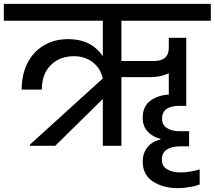

<svg xmlns="http://www.w3.org/2000/svg" viewBox="-44 -760 1119 1001"><path d="M1055 -652C1055 -652 1055 -740 1055 -740C1055 -740 -24 -740 -24 -740C-24 -740 -24 -652 -24 -652C-24 -652 492 -652 492 -652C492 -652 492 -467 492 -467C492 -467 492 -467 492 -467C452 -526 392 -556 312 -556C312 -556 312 -556 312 -556C263 -556 221 -545 184 -523C147 -501 119 -470 99 -431C79 -391 69 -345 69 -293C69 -293 174 -293 174 -293C174 -293 174 -293 174 -293C174 -346 189 -388 220 -420C251 -451 291 -467 342 -467C342 -467 342 -467 342 -467C381 -467 413 -456 440 -435C467 -414 484 -386 492 -351C492 -351 112 -6 112 -6C112 -6 112 0 112 0C112 0 244 0 244 0C244 0 492 -244 492 -244C492 -244 492 0 492 0C492 0 589 0 589 0C589 0 589 -358 589 -358C589 -358 743 -358 743 -358C743 -358 743 -358 743 -358C777 -358 808 -365 836 -378C836 -378 836 -267 836 -267C836 -267 836 -267 836 -267C799 -265 767 -254 740 -235C713 -215 700 -185 700 -146C700 -146 700 -146 700 -146C700 -116 709 -92 726 -74C743 -55 765 -43 793 -36C793 -36 793 -33 793 -33C793 -33 793 -33 793 -33C766 -27 743 -14 726 6C709 27 700 52 700 82C700 82 700 82 700 82C700 129 718 163 753 186C788 209 832 221 883 221C883 221 883 221 883 221C903 221 924 219 945 215C966 212 984 207 997 202C997 202 997 123 997 123C997 123 997 123 997 123C985 127 970 131 952 134C934 137 916 139 898 139C898 139 898 139 898 139C870 139 847 134 828 123C809 112 800 95 800 72C800 72 800 72 800 72C800 47 809 30 827 19C844 8 867 3 894 3C894 3 942 3 942 3C942 3 942 -76 942 -76C942 -76 892 -76 892 -76C892 -76 892 -76 892 -76C865 -76 844 -81 827 -92C810 -102 801 -118 801 -141C801 -141 801 -141 801 -141C801 -165 809 -182 826 -193C842 -203 863 -208 888 -208C888 -208 927 -208 927 -208C927 -208 927 -563 927 -563C927 -563 836 -563 836 -563C836 -563 836 -511 836 -511C836 -511 836 -511 836 -511C836 -465 810 -442 758 -442C758 -442 589 -442 589 -442C589 -442 589 -652 589 -652C589 -652 1055 -652 1055 -652Z"/></svg>

Font: Girnar Poppins
Style: Medium
Weight: 500
Designer: Ninad Kale (Devanagari), Jonny Pinhorn (Latin)
Foundry: Indian Type Foundry
Version: ""